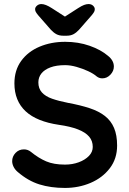

<svg xmlns="http://www.w3.org/2000/svg" viewBox="-20 -916 637 946"><path d="M300 10Q230 10 174 -7.5Q118 -25 67 -69Q54 -80 47 -94Q40 -108 40 -122Q40 -145 56.5 -162.5Q73 -180 98 -180Q117 -180 132 -168Q170 -137 207.5 -121Q245 -105 300 -105Q337 -105 368 -116.5Q399 -128 418 -147.5Q437 -167 437 -192Q437 -222 419 -243Q401 -264 364 -278.5Q327 -293 270 -301Q216 -309 175 -325.5Q134 -342 106.5 -367.5Q79 -393 65 -427.5Q51 -462 51 -505Q51 -570 84.5 -616Q118 -662 175 -686Q232 -710 301 -710Q366 -710 421.5 -690.5Q477 -671 512 -641Q541 -618 541 -588Q541 -566 524 -548Q507 -530 484 -530Q469 -530 457 -539Q441 -553 414 -565.5Q387 -578 357 -586.5Q327 -595 301 -595Q258 -595 228.5 -584Q199 -573 184 -554Q169 -535 169 -510Q169 -480 186.5 -460.5Q204 -441 237 -429.5Q270 -418 316 -409Q376 -398 421.5 -383Q467 -368 497 -344.5Q527 -321 542 -285.5Q557 -250 557 -199Q557 -134 521 -87Q485 -40 426.5 -15Q368 10 300 10ZM319 -822H281L365 -876Q382 -887 394 -891.5Q406 -896 416 -896Q430 -896 438.5 -888Q447 -880 447 -871Q447 -864 444 -858Q441 -852 432 -841L369 -769Q356 -755 342 -747.5Q328 -740 308 -740H292Q272 -740 258 -747.5Q244 -755 231 -769L168 -841Q159 -852 156 -858Q153 -864 153 -871Q153 -880 162 -888Q171 -896 184 -896Q204 -896 235 -876Z"/></svg>

Font: Quicksand Variable Light
Style: Regular
Weight: 300
Designer: Andrew Paglinawan
Foundry: Andrew Paglinawan
Version: Version 3.004